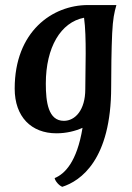

<svg xmlns="http://www.w3.org/2000/svg" viewBox="-20 -513 519 753"><path d="M325.2 -493.2C185.1 -493.2 37.6 -389.6 37.6 -165.5C37.6 -54.7 103 9.8 201.2 9.8C240.2 9.8 275.4 1 303.7 -11.7C281.7 123 233.4 169.4 194.3 185.5C196.8 198.2 211.4 214.4 224.1 219.7C295.9 196.8 416 114.3 416 -171.9C416 -229.5 417 -320.3 419.9 -381.8C422.9 -440.4 427.7 -461.9 436.5 -493.2ZM314.5 -163.1C314.5 -81.5 274.9 -39.1 230.5 -39.1C168.9 -39.1 159.7 -113.3 159.7 -185.1C159.7 -327.6 218.3 -425.8 309.6 -443.4C320.3 -367.2 314.5 -238.3 314.5 -163.1Z"/></svg>

Font: Amarante
Style: Regular
Weight: 400
Designer: Karolina Lach
Foundry: Sorkin Type Co.
Version: Version 1.001